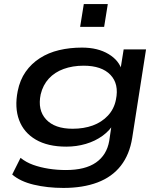

<svg xmlns="http://www.w3.org/2000/svg" viewBox="-20 -735 797 944"><path d="M292 189Q213 189 146 173Q79 157 40 123L81 41Q108 63 143 75.5Q178 88 219 94.5Q260 101 304 101Q399 101 452 64Q505 27 517 -42L530 -130H541Q521 -94 484.5 -67.5Q448 -41 402 -27.5Q356 -14 306 -14Q215 -14 156 -48.5Q97 -83 74 -144.5Q51 -206 67 -287Q78 -342 106 -382Q134 -422 176 -449Q218 -476 270.5 -488.5Q323 -501 383 -501Q461 -501 514 -469Q567 -437 580 -386H571L588 -492H698L630 -57Q617 25 574 80Q531 135 459.5 162Q388 189 292 189ZM337 -102Q392 -102 436 -118Q480 -134 510.5 -166.5Q541 -199 550 -245Q566 -322 523 -367Q480 -412 391 -412Q337 -412 293 -396Q249 -380 220 -348.5Q191 -317 180 -271Q164 -194 206.5 -148Q249 -102 337 -102ZM374 -603 392 -715H510L492 -603Z"/></svg>

Font: Nunito Sans 10pt Expanded SemiBold
Style: Italic
Weight: 600
Width: 7
Italic angle: -9°
Designer: Vernon Adams
Foundry: Vernon Adams
Version: Version 3.101;gftools[0.9.27]